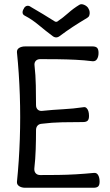

<svg xmlns="http://www.w3.org/2000/svg" viewBox="-20 -886 520 906"><path d="M445 -636Q445 -619 438 -607.5Q431 -596 417 -597Q378 -602 336 -604Q294 -606 252 -606.5Q210 -607 170 -607Q156 -607 148.5 -598.5Q141 -590 143 -576Q148 -533 149 -483Q150 -433 150 -390Q150 -376 158.5 -368.5Q167 -361 181 -363Q229 -368 277 -370.5Q325 -373 373 -380Q382 -382 388 -376.5Q394 -371 397 -361.5Q400 -352 400 -339Q400 -323 393.5 -316.5Q387 -310 371 -310Q323 -310 274 -309Q225 -308 177 -302Q164 -301 157 -293Q150 -285 150 -272Q150 -228 148.5 -181.5Q147 -135 142 -91Q141 -77 148.5 -68.5Q156 -60 170 -60Q212 -60 254 -60.5Q296 -61 338.5 -63.5Q381 -66 422 -70Q436 -72 443 -60Q450 -48 450 -29Q450 -13 443.5 -6.5Q437 0 421 0H99Q82 0 70.5 -7.5Q59 -15 60 -28Q70 -126 73.5 -230Q77 -334 73.5 -437.5Q70 -541 60 -639Q59 -653 70.5 -660Q82 -667 99 -667H416Q432 -667 438.5 -660Q445 -653 445 -636ZM397 -846Q402 -839 403 -830Q404 -821 401.5 -813.5Q399 -806 392 -802Q352 -778 323 -759Q294 -740 262 -716Q245 -703 228 -716Q196 -740 163 -767.5Q130 -795 97 -812Q87 -817 86.5 -826.5Q86 -836 93 -846V-847Q99 -857 108 -858.5Q117 -860 126 -853Q155 -836 183.5 -819Q212 -802 240 -784Q242 -783 245 -783Q248 -783 250 -784Q278 -803 302 -824.5Q326 -846 354 -863Q363 -869 376.5 -863.5Q390 -858 397 -847Z"/></svg>

Font: Winky Sans Light
Style: Regular
Weight: 300
Designer: Simon Atzbach
Foundry: typofactur
Version: Version 1.205